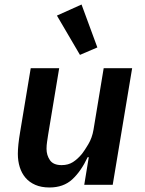

<svg xmlns="http://www.w3.org/2000/svg" viewBox="-20 -818 640 850"><path d="M373 -122H368Q339 -60 300 -24Q261 12 199 12Q163 12 136.5 0.5Q110 -11 93 -31Q76 -51 67.5 -78Q59 -105 59 -137Q59 -174 69 -233L116 -516H242L193 -221Q191 -207 188.5 -191Q186 -175 186 -159Q186 -131 201 -109Q216 -87 253 -87Q282 -87 303 -100.5Q324 -114 343 -137Q354 -151 371 -179.5Q388 -208 394 -244L439 -516H565L479 0H353ZM232 -749 341 -798 411 -608 334 -575Z"/></svg>

Font: IBM Plex Mono SemiBold
Style: Italic
Weight: 600
Italic angle: -9°
Monospace: yes
Designer: Mike Abbink, Paul van der Laan, Pieter van Rosmalen
Foundry: Bold Monday
Version: Version 2.3